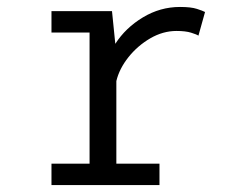

<svg xmlns="http://www.w3.org/2000/svg" viewBox="-20 -532 690 552"><path d="M128 0V-61.5H237.5V-438.5H128V-500H302L311.5 -406Q341 -452 390.8 -482Q440.5 -512 497.5 -512Q529 -512 546 -506.5Q563 -501 569.5 -497.5L550.5 -429.5Q545.5 -433 529.5 -438Q513.5 -443 487.5 -443Q448.5 -443 412 -421.8Q375.5 -400.5 349.2 -367.5Q323 -334.5 314.5 -299V-61.5H438.5V0Z"/></svg>

Font: Trispace Light
Style: Regular
Weight: 300
Designer: Tyler Finck
Foundry: Etcetera Type Company
Version: Version 1.210; ttfautohint (v1.8.3)